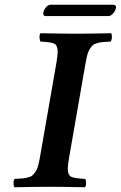

<svg xmlns="http://www.w3.org/2000/svg" viewBox="-20 -787 509 809"><path d="M271 -122.1Q265.6 -91.3 265.6 -77.1Q265.6 -49.3 279.8 -42.2Q293.9 -35.2 338.9 -33.2Q342.8 -28.3 342.8 -15.4Q342.8 -2.4 337.9 2Q238.3 0 188 0Q138.7 0 41 2Q37.1 -2.9 37.1 -15.9Q37.1 -28.8 42 -33.2Q63 -34.2 73.7 -35.2Q84.5 -36.1 97.4 -39.3Q110.4 -42.5 116.2 -47.6Q122.1 -52.7 129.2 -62.7Q136.2 -72.8 140.1 -86.9Q144 -101.1 147.9 -122.1L217.8 -522.9Q223.1 -556.2 223.1 -566.9Q223.1 -595.7 209.2 -602.8Q195.3 -609.9 150.9 -611.8Q147 -616.7 146.5 -629.4Q146 -642.1 150.9 -647Q250.5 -645 300.8 -645Q350.6 -645 448.2 -647Q452.1 -642.6 451.4 -629.4Q450.7 -616.2 445.8 -611.8Q424.8 -610.8 414.1 -609.9Q403.3 -608.9 390.6 -605.7Q377.9 -602.5 372.1 -597.4Q366.2 -592.3 359.4 -582.3Q352.5 -572.3 348.6 -558.1Q344.7 -543.9 340.8 -522.9ZM437 -719.2H171.9Q162.1 -719.2 162.1 -731Q162.1 -733.9 163.1 -735.8Q164.6 -745.6 174.1 -756.3Q183.6 -767.1 192.9 -767.1H457Q469.2 -767.1 469.2 -754.9Q469.2 -753.9 467.8 -751Q466.3 -740.7 456.3 -730Q446.3 -719.2 437 -719.2Z"/></svg>

Font: Linux Libertine G
Style: Semibold Italic
Weight: 600
Italic angle: -11.5°
Designer: Philipp H. Poll
Foundry: Philipp H. Poll
Version: Version 5.1.1